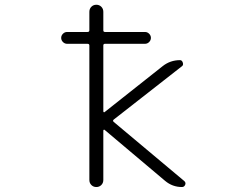

<svg xmlns="http://www.w3.org/2000/svg" viewBox="-20 -793 1040 792"><path d="M256.8 -612.3Q247.1 -612.3 239.7 -619.6Q232.4 -627 232.4 -636.7Q232.4 -646.5 239.7 -653.8Q247.1 -661.1 256.8 -661.1H340.8Q348.6 -661.1 348.6 -668V-744.1Q348.6 -756.8 356.9 -765.1Q365.2 -773.4 377.4 -773.4Q389.6 -773.4 397.9 -765.1Q406.2 -756.8 406.2 -744.1V-668Q406.2 -661.1 413.1 -661.1H578.1Q587.9 -661.1 595.2 -653.8Q602.5 -646.5 602.5 -636.7Q602.5 -627 595.2 -619.6Q587.9 -612.3 578.1 -612.3H413.1Q406.2 -612.3 406.2 -605.5V-334Q406.2 -331.1 408.2 -330.1Q410.2 -329.1 412.1 -331.1L651.4 -520.5Q682.6 -544.9 722.7 -544.9Q730.5 -544.9 733.9 -535.2Q737.3 -525.4 731.4 -520.5L449.2 -299.8Q443.4 -294.9 449.2 -290L739.3 -46.9Q745.1 -42 745.1 -36.1Q745.1 -34.2 744.1 -31.2Q740.2 -21.5 730.5 -21.5Q691.4 -21.5 661.1 -46.9L412.1 -256.8Q410.2 -258.8 408.2 -257.8Q406.2 -256.8 406.2 -253.9V-50.8Q406.2 -38.1 397.9 -29.8Q389.6 -21.5 377.4 -21.5Q365.2 -21.5 356.9 -29.8Q348.6 -38.1 348.6 -50.8V-605.5Q348.6 -612.3 340.8 -612.3Z"/></svg>

Font: Rounded Mgen+ 2m light
Style: Regular
Weight: 200
Designer: [Source Han Sans]
Ryoko NISHIZUKA  (kana & ideographs); Paul D. Hunt (Latin, Greek & Cyrillic); Wenlong ZHANG  (bopomofo
Version: Version 1.059.20150602